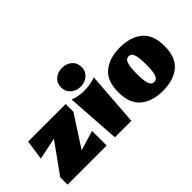

<svg xmlns="http://www.w3.org/2000/svg" viewBox="-73 -1126 1560 1560"><g transform="rotate(-45 706.5 -346.5)"><path d="M34 0V-84L219 -342L30 -303L55 -474H486V-385L312 -116L483 -168V0Z M784 -460 801 -466 767 0H578L546 -466Q603 -443 667.5 -443Q732 -443 784 -460ZM673 -487Q623 -487 589 -517Q555 -547 555 -595.5Q555 -644 588.5 -673.5Q622 -703 672.5 -703Q723 -703 757 -673Q791 -643 791 -595Q791 -547 757 -517Q723 -487 673 -487Z M928.5 -49.5Q856 -109 856 -239Q856 -369 928.5 -428.5Q1001 -488 1122 -488Q1243 -488 1315.5 -428.5Q1388 -369 1388 -239Q1388 -109 1315.5 -49.5Q1243 10 1122 10Q1001 10 928.5 -49.5ZM1080 -352.5Q1068 -318 1068 -239Q1068 -160 1080 -125.5Q1092 -91 1122 -91Q1152 -91 1164 -125.5Q1176 -160 1176 -239Q1176 -318 1164 -352.5Q1152 -387 1122 -387Q1092 -387 1080 -352.5Z"/></g></svg>

Font: Wendy One
Style: Regular
Weight: 400
Designer: Alejandro Inler
Foundry: Alejandro Inler
Version: 1.001